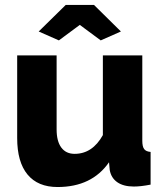

<svg xmlns="http://www.w3.org/2000/svg" viewBox="-20 -750 667 780"><path d="M137.2 -622.1 247.1 -730H361.8L471.2 -622.1L389.2 -585.9L304.2 -648.9L219.2 -585.9ZM49.8 -189V-524.9H210V-224.1Q210 -176.3 229 -150.6Q248 -125 283.2 -125Q355.5 -125 397.9 -201.2V-524.9H558.1V-178.2Q558.1 -154.3 565.7 -144.3Q573.2 -134.3 591.8 -132.8V0Q552.2 7.8 523.9 7.8Q481.9 7.8 456.8 -9.5Q431.6 -26.9 425.8 -59.1L422.9 -90.8Q353 9.8 213.9 9.8Q133.8 9.8 91.8 -41Q49.8 -91.8 49.8 -189Z"/></svg>

Font: Rawline ExtraBold
Style: Regular
Weight: 800
Designer: Matt McInerney, Pablo Impallari, Rodrigo Fuenzalida
Foundry: Matt McInerney, Pablo Impallari, Rodrigo Fuenzalida
Version: Version 4.020;PS 004.020;hotconv 1.0.88;makeotf.lib2.5.64775